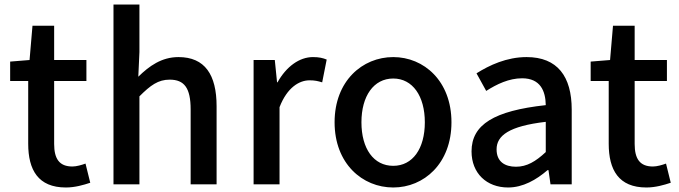

<svg xmlns="http://www.w3.org/2000/svg" viewBox="-20 -817 3009 851"><path d="M272 14C312 14 350 3 380 -7L359 -92C343 -86 319 -79 301 -79C243 -79 220 -113 220 -179V-458H363V-551H220V-703H124L111 -551L25 -544V-458H105V-180C105 -64 149 14 272 14Z M483 0H598V-390C647 -439 681 -464 732 -464C797 -464 825 -427 825 -332V0H940V-346C940 -486 888 -564 771 -564C696 -564 641 -524 593 -477L598 -586V-797H483Z M1104 0H1219V-342C1253 -430 1307 -461 1352 -461C1375 -461 1388 -458 1408 -452L1428 -553C1411 -560 1394 -564 1367 -564C1307 -564 1249 -522 1210 -452H1208L1198 -551H1104Z M1723 14C1859 14 1981 -92 1981 -275C1981 -458 1859 -564 1723 -564C1586 -564 1463 -458 1463 -275C1463 -92 1586 14 1723 14ZM1723 -82C1636 -82 1582 -158 1582 -275C1582 -391 1636 -469 1723 -469C1809 -469 1863 -391 1863 -275C1863 -158 1809 -82 1723 -82Z M2232 14C2298 14 2357 -20 2407 -63H2411L2420 0H2514V-331C2514 -478 2451 -564 2314 -564C2226 -564 2149 -528 2092 -492L2135 -414C2182 -444 2236 -470 2294 -470C2375 -470 2398 -414 2399 -351C2170 -326 2070 -265 2070 -146C2070 -49 2137 14 2232 14ZM2267 -78C2218 -78 2181 -100 2181 -155C2181 -216 2236 -258 2399 -277V-143C2354 -101 2315 -78 2267 -78Z M2845 14C2885 14 2923 3 2953 -7L2932 -92C2916 -86 2892 -79 2874 -79C2816 -79 2793 -113 2793 -179V-458H2936V-551H2793V-703H2697L2684 -551L2598 -544V-458H2678V-180C2678 -64 2722 14 2845 14Z"/></svg>

Font: Noto Sans TC Medium
Style: Regular
Weight: 500
Designer: Ryoko NISHIZUKA 西塚涼子 (kana, bopomofo & ideographs); Paul D. Hunt (Latin, Greek & Cyrillic); Sandoll Communications 산돌커뮤니
Foundry: Adobe
Version: Version 2.004;hotconv 1.0.118;makeotfexe 2.5.65603